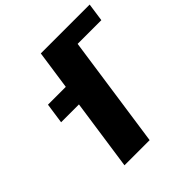

<svg xmlns="http://www.w3.org/2000/svg" viewBox="-223 -1027 1194 1194"><g transform="rotate(-45 374.0 -430.0)"><path d="M301.2 -740 281.4 -603H124.6L105.1 -468H262L194.5 0H415.8L522.4 -740H731L748.2 -860H539.7H318.5Z"/></g></svg>

Font: Blink
Style: WideObl
Weight: 400
Designer: Mew Too
Foundry: Cannot Into Space Fonts
Version: Version 001.000